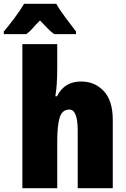

<svg xmlns="http://www.w3.org/2000/svg" viewBox="-67 -993 665 1013"><path d="M235 -760H51V0H235V-247Q235 -331 248 -373Q261 -415 299 -415Q343 -415 343 -304V0H528V-360Q528 -462 480.5 -512.5Q433 -563 361 -563Q272 -563 234 -485H225Q230 -513 232.5 -551.5Q235 -590 235 -638ZM230 -973H60Q43 -943 9.5 -898Q-24 -853 -47 -827V-813H72Q91 -827 106 -844.5Q121 -862 144 -885Q167 -862 183 -844.5Q199 -827 219 -813H334V-827Q309 -860 279 -899.5Q249 -939 230 -973Z"/></svg>

Font: Noto Sans Display SemiCondensed Black
Style: Regular
Weight: 900
Width: 4
Designer: Monotype Design Team
Foundry: Monotype Imaging Inc.
Version: Version 1.900